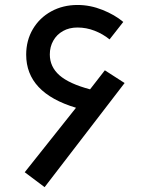

<svg xmlns="http://www.w3.org/2000/svg" viewBox="-20 -754 640 792"><path d="M82 -43.5 293.5 -309.5Q88 -371 88 -528.5Q88 -587 115.5 -633.8Q143 -680.5 191.2 -707Q239.5 -733.5 300 -733.5Q352 -733.5 402.8 -713.2Q453.5 -693 488.5 -663.5L432 -591.5Q405 -613.5 370.8 -627Q336.5 -640.5 299.5 -640.5Q265.5 -640.5 239.8 -626Q214 -611.5 199.8 -586.2Q185.5 -561 185.5 -529.5Q185.5 -478.5 225.2 -443.5Q265 -408.5 351.5 -385.5L412.5 -464L494 -411.5L164 18Z"/></svg>

Font: JuliaMono BoldItalic
Style: Regular
Weight: 700
Italic angle: -9°
Monospace: yes
Designer: cormullion
Foundry: corm
Version: Version 0.049; ttfautohint (v1.8.4)